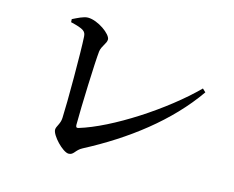

<svg xmlns="http://www.w3.org/2000/svg" viewBox="-98 -839 1196 982"><g transform="rotate(15 500.0 -348.0)"><path d="M176 -652C249 -635 257 -624 259 -598C264 -523 264 -244 260 -168C259 -135 239 -119 239 -100C239 -70 306 1 337 1C365 1 365 -26 400 -44C614 -156 806 -302 932 -483L915 -499C769 -352 516 -188 352 -139C342 -136 338 -141 338 -152C338 -247 347 -491 353 -544C357 -575 381 -593 381 -615C381 -643 307 -697 254 -697C231 -697 200 -680 175 -668Z"/></g></svg>

Font: Source Han Serif CN SemiBold
Style: Regular
Weight: 600
Designer: Ryoko NISHIZUKA 西塚涼子 (kana & ideographs); Frank Grießhammer (Latin, Greek & Cyrillic); Wenlong ZHANG 张文龙 (bopomofo); San
Foundry: Adobe Systems Incorporated
Version: Version 1.000;PS 1;hotconv 16.6.53;makeotf.lib2.5.65590